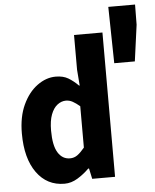

<svg xmlns="http://www.w3.org/2000/svg" viewBox="-57 -870 748 929"><g transform="rotate(-5 317.0 -405.0)"><path d="M219 12Q134 12 84 -57.5Q34 -127 34 -248Q34 -329 61 -387Q88 -445 131 -476.5Q174 -508 221 -508Q257 -508 281.5 -493.5Q306 -479 330 -455H333L327 -532V-701H465V0H354L343 -51H339Q314 -26 283 -7Q252 12 219 12ZM256 -108Q276 -108 292 -119.5Q308 -131 327 -154V-355Q308 -371 292.5 -379.5Q277 -388 260 -388Q238 -388 218.5 -373Q199 -358 187.5 -327.5Q176 -297 176 -250Q176 -177 197.5 -142.5Q219 -108 256 -108ZM509 -548 504 -822H634L633 -724L609 -548Z"/></g></svg>

Font: Source Code Pro ExtraLight
Style: Bold
Weight: 700
Monospace: yes
Version: Version 1.018;hotconv 1.0.116;makeotfexe 2.5.65601